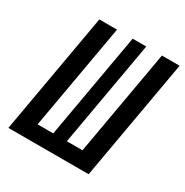

<svg xmlns="http://www.w3.org/2000/svg" viewBox="-160 -824 921 955"><g transform="rotate(30 300.0 -346.5)"><path d="M376.5 0 498.5 -693.4H600.1L478 0ZM37.6 0 53.2 -87.9H475.6L460 0ZM17.1 0 139.2 -693.4H240.7L118.7 0ZM208.5 0 330.6 -693.4H408.7L286.6 0Z"/></g></svg>

Font: Cascadia Mono NF
Style: Italic
Weight: 400
Italic angle: -10°
Monospace: yes
Designer: Aaron Bell
Foundry: Saja Typeworks
Version: Version 2404.023